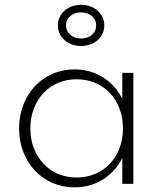

<svg xmlns="http://www.w3.org/2000/svg" viewBox="-20 -771 671 805"><path d="M60 -232.7Q60 -285.9 77.7 -331.4Q95.5 -376.8 126.4 -409.8Q157.3 -442.7 200 -461.4Q242.7 -480 292.3 -480Q358.2 -480 410.7 -447.5Q463.2 -415 492.7 -356.8V-465.5H539.1V0H492.7V-108.6Q463.2 -50.5 410.7 -18Q358.2 14.5 292.3 14.5Q242.7 14.5 200 -4.1Q157.3 -22.7 126.4 -55.7Q95.5 -88.6 77.7 -134.1Q60 -179.5 60 -232.7ZM107.3 -232.7Q107.3 -187.7 121.8 -150Q136.4 -112.3 162 -84.8Q187.7 -57.3 223.4 -42Q259.1 -26.8 301.4 -26.8Q343.6 -26.8 379.3 -42Q415 -57.3 440.9 -84.8Q466.8 -112.3 481.1 -150Q495.5 -187.7 495.5 -232.7Q495.5 -277.7 481.1 -315.7Q466.8 -353.6 440.9 -380.9Q415 -408.2 379.3 -423.4Q343.6 -438.6 301.4 -438.6Q259.1 -438.6 223.4 -423.4Q187.7 -408.2 162 -380.7Q136.4 -353.2 121.8 -315.5Q107.3 -277.7 107.3 -232.7ZM320 -578.2Q299.5 -578.2 281.8 -584.5Q264.1 -590.9 250.9 -602.5Q237.7 -614.1 230.2 -629.8Q222.7 -645.5 222.7 -664.5Q222.7 -683.6 230.2 -699.3Q237.7 -715 250.9 -726.6Q264.1 -738.2 281.8 -744.5Q299.5 -750.9 320 -750.9Q340.5 -750.9 358.2 -744.5Q375.9 -738.2 389.1 -726.6Q402.3 -715 409.8 -699.3Q417.3 -683.6 417.3 -664.5Q417.3 -645.5 409.8 -629.8Q402.3 -614.1 389.1 -602.5Q375.9 -590.9 358.2 -584.5Q340.5 -578.2 320 -578.2ZM320 -609.5Q347.3 -609.5 365.2 -625Q383.2 -640.5 383.2 -664.5Q383.2 -688.6 365.2 -703.9Q347.3 -719.1 320 -719.1Q292.7 -719.1 274.8 -703.9Q256.8 -688.6 256.8 -664.5Q256.8 -640.5 274.8 -625Q292.7 -609.5 320 -609.5Z"/></svg>

Font: Spartan Light
Style: Regular
Weight: 300
Designer: Matt Bailey, Mirko Velimirovic
Foundry: Matt Bailey
Version: Version 1.005